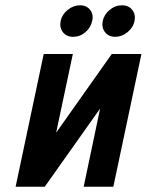

<svg xmlns="http://www.w3.org/2000/svg" viewBox="-20 -704 554 725"><path d="M282 -684Q257 -684 235.5 -666.5Q214 -649 209 -625Q204 -600 217.5 -582.5Q231 -565 256 -565Q282 -565 302.5 -582.5Q323 -600 328 -625Q334 -649 320.5 -666.5Q307 -684 282 -684ZM440 -684Q415 -684 394 -666.5Q373 -649 368 -625Q363 -600 376.5 -582.5Q390 -565 415 -565Q440 -565 461.5 -582.5Q483 -600 488 -625Q493 -649 479.5 -666.5Q466 -684 440 -684ZM255 -500H145L39 1H149L358 -294L296 1H408L514 -500H402L192 -203Z"/></svg>

Font: Advent Pro
Style: Italic
Weight: 400
Italic angle: -12°
Designer: VivaRado, Andreas Kalpakidis
Foundry: VivaRado, Andreas Kalpakidis
Version: Version 3.000